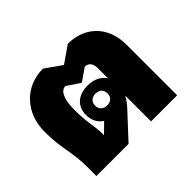

<svg xmlns="http://www.w3.org/2000/svg" viewBox="-126 -770 967 967"><g transform="rotate(-45 357.5 -286.5)"><path d="M74 0H303L419 -125C437 -144 452 -163 463 -184V0H649V-359C649 -502 554 -573 443 -573L354 -511L266 -573C139 -573 47 -477 47 -343C47 -214 74 -178 74 -60ZM231 -316C231 -384 249 -431 284 -431L351 -386H357L422 -431C447 -431 463 -413 463 -381V-307C444 -336 410 -354 365 -354C295 -354 254 -315 254 -253C254 -217 270 -186 298 -169L247 -119C246 -195 231 -214 231 -316ZM364 -213C339 -213 320 -228 320 -255C320 -282 338 -297 364 -297C389 -297 408 -282 408 -255C408 -227 389 -213 364 -213Z"/></g></svg>

Font: Noto Sans Thai Looped Black
Style: Regular
Weight: 900
Designer: Sasikarn Vongin, Ben Mitchell
Foundry: The Fontpad Ltd
Version: Version 1.001